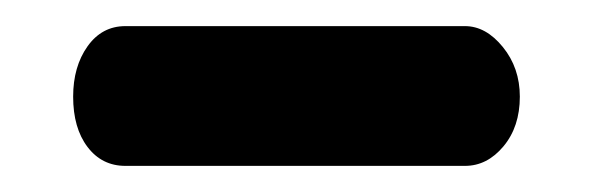

<svg xmlns="http://www.w3.org/2000/svg" viewBox="-20 -314 453 147"><path d="M36 -240Q36 -263 47 -278.5Q58 -294 76 -294H336Q352 -294 365 -278Q378 -262 378 -240Q378 -217 365.5 -202Q353 -187 336 -187H76Q58 -187 47 -201.5Q36 -216 36 -240Z"/></svg>

Font: Dosis
Style: Bold
Weight: 700
Designer: Edgar Tolentino, Pablo Impallari, Igino Marini
Foundry: Edgar Tolentino, Pablo Impallari, Igino Marini
Version: Version 1.007